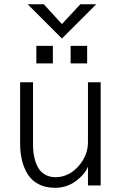

<svg xmlns="http://www.w3.org/2000/svg" viewBox="-20 -877 582 908"><path d="M272.9 -694.8 110.8 -856.9H187L272.9 -763.2L359.9 -856.9H435.1ZM151.9 -577.1V-660.2H230V-577.1ZM314 -577.1V-660.2H392.1V-577.1ZM240.2 11.2Q196.8 11.2 164.3 -5.1Q131.8 -21.5 112.8 -50.5Q93.8 -79.6 84.5 -116.7Q75.2 -153.8 75.2 -198.2V-487.8H136.2V-192.9Q136.2 -170.9 138.9 -150.6Q141.6 -130.4 148.9 -109.4Q156.2 -88.4 167.5 -73.5Q178.7 -58.6 198 -48.8Q217.3 -39.1 242.2 -39.1Q304.2 -39.1 350.1 -90.1Q396 -141.1 396 -205.1V-487.8H456.1V0H396V-88.9Q381.8 -52.7 338.9 -20.8Q295.9 11.2 240.2 11.2Z"/></svg>

Font: HK Grotesk Light
Style: Regular
Weight: 300
Designer: Alfredo Marco Pradil and Stefan Peev
Foundry: Hanken Design Co.
Version: Version 1.045;PS 001.045;hotconv 1.0.88;makeotf.lib2.5.64775